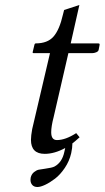

<svg xmlns="http://www.w3.org/2000/svg" viewBox="-20 -604 419 769"><path d="M129.9 145Q116.7 145 109.4 137Q102.1 128.9 102.1 116.2Q102.1 114.7 102.5 111.6Q103 108.4 103 106.9Q106.4 93.3 116.2 85.4Q126 77.6 135 75.7Q144 73.7 160.2 71.8Q189 67.9 198.2 63Q229 46.4 237.8 3.9L241.2 -11.2Q198.2 12.2 159.2 12.2Q104 12.2 104 -43.9Q104 -60.1 108.9 -86.9L180.2 -391.1H115.2Q112.8 -391.1 111.6 -392.1Q110.4 -393.1 110.8 -395L118.2 -425.8Q119.6 -430.2 123 -430.2Q170.4 -430.2 194.3 -457.5Q218.3 -484.9 231.9 -544.9L236.8 -564L297.9 -584L263.2 -430.2H373Q377 -430.2 378.9 -428.2V-423.8L375 -403.8Q373.5 -397.9 365.2 -394.5Q356.9 -391.1 349.1 -391.1H253.9L194.8 -134.8Q185.1 -97.7 185.1 -74.2Q185.1 -43 208 -43Q242.2 -43 285.2 -70.8L298.8 -54.2Q277.8 -35.2 270 -29.8Q270 -12.2 265.1 9.8Q257.8 41.5 239.5 68.6Q221.2 95.7 200.4 111.6Q179.7 127.4 160.9 136.2Q142.1 145 129.9 145Z"/></svg>

Font: Common Serif News
Style: Italic
Weight: 450
Italic angle: -12°
Designer: Philipp H. Poll, Khaled Hosny
Foundry: Stefan Peev, Context Ltd.
Version: Version 1.026